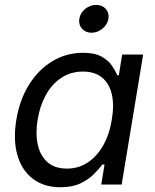

<svg xmlns="http://www.w3.org/2000/svg" viewBox="-20 -768 645 799"><path d="M231.4 11.2Q163.6 11.2 117.4 -23.4Q71.3 -58.1 52.7 -121.3Q34.2 -184.6 47.9 -269.5Q62.5 -355.5 102.1 -417.7Q141.6 -480 199.5 -514.2Q257.3 -548.3 325.2 -548.3Q374.5 -548.3 403.1 -532.2Q431.6 -516.1 446 -494.4Q460.4 -472.7 468.3 -455.1H474.6L488.3 -541H575.7L486.3 0H401.4L415 -83.5H406.2Q392.1 -64.9 369.9 -42.7Q347.7 -20.5 314 -4.6Q280.3 11.2 231.4 11.2ZM258.3 -66.4Q307.6 -66.4 346.2 -92.5Q384.8 -118.7 410.4 -164.6Q436 -210.4 445.3 -270.5Q455.6 -330.6 445.3 -375.5Q435.1 -420.4 404.8 -445.3Q374.5 -470.2 325.2 -470.2Q274.4 -470.2 235.1 -444.1Q195.8 -418 170.9 -372.8Q146 -327.6 136.7 -270.5Q127 -212.4 137.2 -166Q147.5 -119.6 177.7 -93Q208 -66.4 258.3 -66.4ZM360.8 -631.8Q335.9 -631.8 321 -648.9Q306.2 -666 310.1 -689.9Q314 -714.4 334.7 -731Q355.5 -747.6 380.4 -747.6Q405.3 -747.6 420.2 -731Q435.1 -714.4 431.2 -689.9Q427.2 -666 406.5 -648.9Q385.7 -631.8 360.8 -631.8Z"/></svg>

Font: Inter 17pt
Style: Italic
Weight: 400
Italic angle: -9.3988°
Version: Version 4.001;git-66647c0bb